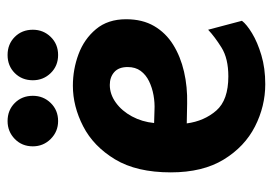

<svg xmlns="http://www.w3.org/2000/svg" viewBox="-124 -574 703 494"><g transform="rotate(-90 227.0 -327.5)"><path d="M257 4Q200 4 148 -22.5Q96 -49 63 -103Q30 -157 30 -239Q30 -327 63.5 -382.5Q97 -438 148.5 -464.5Q200 -491 253 -491Q295 -491 334 -476.5Q373 -462 398.5 -431.5Q424 -401 424 -354Q424 -312 406.5 -282Q389 -252 358.5 -233Q328 -214 289 -205Q250 -196 207 -197L156 -198Q162 -153 189 -122Q216 -91 277 -91Q323 -91 351 -108.5Q379 -126 397 -143L420 -56Q411 -44 388 -30Q365 -16 331.5 -6Q298 4 257 4ZM157 -282 190 -281Q209 -280 228.5 -283.5Q248 -287 264.5 -295Q281 -303 291 -316.5Q301 -330 301 -350Q301 -373 288 -384.5Q275 -396 255 -396Q231 -396 209.5 -380.5Q188 -365 174 -339Q160 -313 157 -282ZM332 -529Q304 -529 285.5 -548Q267 -567 267 -594Q267 -622 285.5 -640.5Q304 -659 332 -659Q360 -659 378.5 -640.5Q397 -622 397 -594Q397 -567 378.5 -548Q360 -529 332 -529ZM162 -529Q135 -529 116 -548Q97 -567 97 -594Q97 -622 116 -640.5Q135 -659 162 -659Q190 -659 208.5 -640.5Q227 -622 227 -594Q227 -567 208.5 -548Q190 -529 162 -529Z"/></g></svg>

Font: Kreon
Style: Bold
Weight: 700
Designer: Julia Petretta
Foundry: Julia Petretta and Eli Heuer
Version: Version 2.002